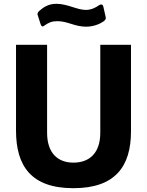

<svg xmlns="http://www.w3.org/2000/svg" viewBox="-20 -977 771 1007"><path d="M522 -864C534 -873 537 -879 534 -889L522 -942C519 -955 510 -956 500 -950C483 -938 460 -925 430 -925C384 -925 334 -957 276 -957C233 -957 208 -939 185 -919C174 -908 176 -903 179 -894L193 -850C198 -836 204 -836 213 -843C236 -859 252 -866 281 -866C334 -866 373 -837 431 -837C470 -837 503 -851 522 -864ZM667 -288V-742H506V-281C506 -171 446 -124 365 -124C285 -124 227 -172 227 -281V-742H64V-292C64 -106 144 10 365 10C586 10 667 -106 667 -288Z"/></svg>

Font: 18Franklin
Style: Bold
Weight: 700
Designer: Pablo Impallari, Rodrigo Fuenzalida (Modified by Dan O. Williams)
Version: Version 0.025;PS 000.025;hotconv 1.0.88;makeotf.lib2.5.64775